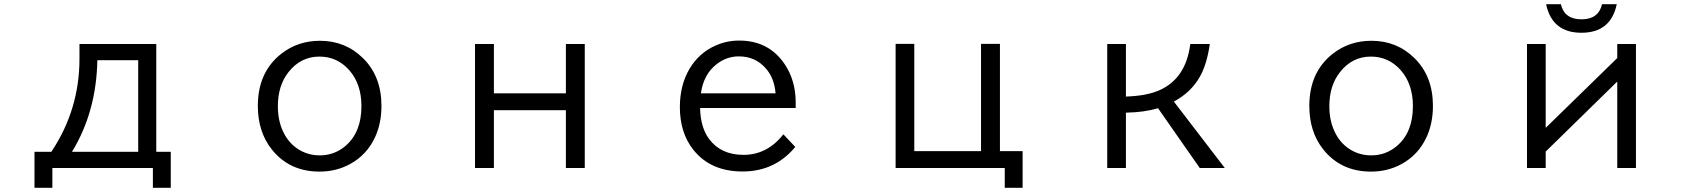

<svg xmlns="http://www.w3.org/2000/svg" viewBox="-20 -774 8040 913"><path d="M357.9 -564.9H723.1V-52.2H792V119.1H707V24.9H229V119.1H144V-52.2H224.1Q357.9 -252 357.9 -494.6ZM637.2 -487.8H442.9Q438.5 -242.2 322.3 -52.2H637.2Z M1501.5 -580.1Q1622.1 -580.1 1705.6 -498Q1793.9 -411.6 1793.9 -270.5Q1793.9 -188 1763.7 -122.1Q1724.6 -37.6 1645 5.9Q1579.1 42 1499.5 42Q1356 42 1272 -64Q1206.1 -147 1206.1 -270.5Q1206.1 -431.6 1318.4 -519Q1397 -580.1 1501.5 -580.1ZM1499 -504.9Q1409.7 -504.9 1351.6 -430.7Q1301.3 -366.7 1301.3 -269Q1301.3 -199.7 1327.1 -146.5Q1351.6 -95.2 1396 -65.9Q1442.9 -35.2 1500.5 -35.2Q1570.3 -35.2 1623.5 -80.6Q1698.7 -145.5 1698.7 -269.5Q1698.7 -374.5 1640.6 -440.4Q1583.5 -504.9 1499 -504.9Z M2238.8 -564.9H2328.6V-330.1H2670.9V-564.9H2760.7V24.9H2670.9V-250H2328.6V24.9H2238.8Z M3763.7 -260.3H3309.1Q3311 -167.5 3352.5 -112.3Q3408.7 -37.6 3515.6 -37.6Q3628.4 -37.6 3705.1 -135.3L3761.7 -75.2Q3664.6 41.5 3511.2 41.5Q3358.4 41.5 3276.4 -62.5Q3212.9 -143.1 3212.9 -264.6Q3212.9 -369.1 3258.8 -446.8Q3303.7 -522 3380.9 -556.6Q3434.6 -581.1 3495.1 -581.1Q3635.7 -581.1 3711.4 -468.8Q3763.7 -391.1 3763.7 -286.1ZM3668 -330.1Q3662.1 -402.3 3622.1 -448.2Q3572.3 -505.9 3493.2 -505.9Q3435.5 -505.9 3388.2 -469.2Q3325.7 -421.4 3313 -330.1Z M4238.8 -565.4H4327.6V-55.2H4645V-565.4H4734.9V-55.2H4842.8V119.1H4757.8V24.9H4238.8Z M5245.1 -564.9H5334V-314.9Q5431.6 -317.9 5491.7 -344.2Q5619.6 -399.9 5640.1 -564.9H5732.9Q5719.2 -468.3 5685.1 -408.2Q5643.6 -335 5562 -291L5804.2 24.9H5685.1L5486.8 -259.3Q5420.4 -239.7 5334 -238.3V24.9H5245.1Z M6501.5 -580.1Q6622.1 -580.1 6705.6 -498Q6793.9 -411.6 6793.9 -270.5Q6793.9 -188 6763.7 -122.1Q6724.6 -37.6 6645 5.9Q6579.1 42 6499.5 42Q6356 42 6272 -64Q6206.1 -147 6206.1 -270.5Q6206.1 -431.6 6318.4 -519Q6397 -580.1 6501.5 -580.1ZM6499 -504.9Q6409.7 -504.9 6351.6 -430.7Q6301.3 -366.7 6301.3 -269Q6301.3 -199.7 6327.1 -146.5Q6351.6 -95.2 6396 -65.9Q6442.9 -35.2 6500.5 -35.2Q6570.3 -35.2 6623.5 -80.6Q6698.7 -145.5 6698.7 -269.5Q6698.7 -374.5 6640.6 -440.4Q6583.5 -504.9 6499 -504.9Z M7241.2 -564.9H7330.1V-166L7670.4 -498V-564.9H7759.3V24.9H7670.4V-386.2L7330.1 -53.2V24.9H7241.2ZM7668 -753.9Q7639.6 -618.2 7500 -618.2Q7360.8 -618.2 7332 -753.9H7402.3Q7418.9 -682.1 7500.5 -682.1Q7581.1 -682.1 7598.1 -753.9Z"/></svg>

Font: BIZ UDPGothic
Style: Regular
Weight: 400
Designer: TypeBank Co., Ltd.
Foundry: Morisawa Inc.
Version: Version 1.051